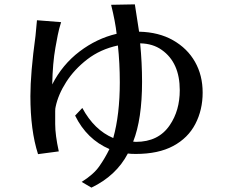

<svg xmlns="http://www.w3.org/2000/svg" viewBox="-20 -816 1040 885"><path d="M120.1 -373Q120.1 -478.5 143.6 -650.4Q146.5 -677.7 150.4 -722.7L261.7 -713.9Q257.8 -700.2 252.9 -683.6Q248 -667 235.4 -596.2Q222.7 -525.4 220.7 -426.8Q267.6 -518.6 346.7 -578.6Q425.8 -638.7 517.6 -660.2Q511.7 -714.8 492.2 -793.9L601.6 -795.9Q614.3 -717.8 621.1 -669.9Q711.9 -668 777.8 -630.4Q843.8 -592.8 878.9 -530.8Q914.1 -468.8 914.1 -389.2Q914.1 -309.6 880.4 -244.6Q846.7 -179.7 778.3 -143.1Q710 -106.4 605.5 -106.4Q583 -106.4 569.3 -108.4Q515.6 -5.9 401.4 48.8L356.4 22.5Q411.1 -11.7 437.5 -49.3Q463.9 -86.9 484.4 -128.9Q379.9 -173.8 326.2 -283.2L359.4 -318.4Q414.1 -216.8 502 -179.7Q532.2 -288.1 532.2 -436.5Q532.2 -525.4 523.4 -606.4Q442.4 -588.9 382.3 -542.5Q322.3 -496.1 285.2 -438Q248 -379.9 236.3 -323.2Q234.4 -316.4 234.4 -302.7V-244.1Q234.4 -193.4 251 -118.2L155.3 -105.5Q120.1 -214.8 120.1 -373ZM593.8 -163.1 606.4 -162.1Q710.9 -162.1 762.7 -239.3Q808.6 -306.6 808.6 -400.4Q808.6 -527.3 725.6 -585.9Q684.6 -615.2 626 -616.2Q634.8 -526.4 634.8 -439.5Q634.8 -266.6 593.8 -163.1Z"/></svg>

Font: GenEi LateGo v2
Style: Medium
Weight: 500
Designer: o_tamon (Modified)
Foundry: o_tamon / Adobe Systems Incorporated / FONT 910 / Philipp H. Poll
Version: Version 2.1;Original Version 1.004